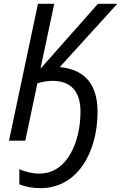

<svg xmlns="http://www.w3.org/2000/svg" viewBox="-20 -734 632 1002"><path d="M191 248C381 248 489 66 489 -151C489 -286 429 -371 292 -384L592 -714H491L191 -375L263 -714H178L27 0H112L175 -299C204 -309 234 -312 254 -312C353 -312 400 -254 400 -151C400 1 334 172 185 172C149 172 114 163 81 149V228C111 240 148 248 191 248Z"/></svg>

Font: Noto Sans SemiCondensed
Style: Italic
Weight: 400
Width: 4
Italic angle: -12°
Designer: Monotype Design Team
Foundry: Monotype Imaging Inc.
Version: Version 2.013